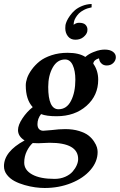

<svg xmlns="http://www.w3.org/2000/svg" viewBox="-20 -710 604 968"><path d="M359.9 -308.1Q359.9 -353 346.7 -381.6Q333.5 -410.2 308.1 -410.2Q268.6 -410.2 245.8 -369.6Q223.1 -329.1 223.1 -272Q223.1 -159.2 274.9 -159.2Q316.4 -159.2 338.1 -201.9Q359.9 -244.6 359.9 -308.1ZM172.9 12.2Q152.8 12.2 145 11.2Q128.4 25.4 115.2 52Q102.1 78.6 102.1 109.9Q102.1 147.5 142.3 169.7Q182.6 191.9 254.9 191.9Q284.7 191.9 308.6 181.4Q332.5 170.9 346.2 155Q359.9 139.2 366.9 122.8Q374 106.4 374 91.8Q374 9.8 230 9.8Q220.2 9.8 200.9 11Q181.6 12.2 172.9 12.2ZM475.1 -308.1Q475.1 -228.5 416 -176.3Q356.9 -124 265.1 -124Q214.4 -124 187 -134.8Q168.9 -111.8 168.9 -84Q168.9 -67.4 177 -59.1Q185.1 -50.8 198.2 -50.8Q207 -50.8 240.2 -54.2Q278.3 -59.1 309.1 -59.1Q348.1 -59.1 378.9 -49.6Q409.7 -40 426.5 -26.6Q443.4 -13.2 454.3 3.7Q465.3 20.5 468.8 33.2Q472.2 45.9 472.2 56.2Q472.2 105 436.3 146.7Q400.4 188.5 338.9 213.1Q277.3 237.8 205.1 237.8Q183.1 237.8 157.7 234.4Q132.3 231 103.8 222.9Q75.2 214.8 52.5 202.6Q29.8 190.4 14.9 171.1Q0 151.9 0 127.9Q0 54.2 104 -2Q70.8 -22.5 70.8 -54.2Q70.8 -79.6 93 -113Q115.2 -146.5 145 -169.9Q109.9 -207.5 109.9 -279.8Q109.9 -296.4 116.7 -316.4Q123.5 -336.4 140.1 -359.4Q156.7 -382.3 179.9 -400.9Q203.1 -419.4 240 -431.6Q276.9 -443.8 320.8 -443.8Q378.4 -443.8 410.2 -422.9Q427.2 -438 450 -447Q472.7 -456.1 485.6 -458Q498.5 -460 507.8 -460Q534.2 -460 549.1 -449.2Q564 -438.5 564 -421.9Q564 -405.3 551.3 -392.6Q538.6 -379.9 518.1 -379.9Q502.4 -379.9 492.7 -388.9Q482.9 -397.9 481 -407.2L479 -416Q452.6 -408.2 450.2 -389.2Q475.1 -354.5 475.1 -308.1ZM359.9 -509.8Q335.9 -509.8 322.5 -526.9Q309.1 -543.9 309.1 -567.9Q309.1 -579.1 310.1 -584Q312 -593.3 317.1 -604.7Q322.3 -616.2 333 -631.3Q343.8 -646.5 357.9 -658.7Q372.1 -670.9 394 -679.9Q416 -689 441.9 -689.9V-672.9Q420.4 -668.9 403.6 -660.2Q386.7 -651.4 377.7 -642.1Q368.7 -632.8 362.5 -622.6Q356.4 -612.3 354.5 -606Q352.5 -599.6 352.1 -596.2V-595.2Q351.1 -591.3 351.1 -585Q364.3 -595.2 377.9 -595.2Q401.4 -595.2 411.1 -585Q420.9 -574.7 420.9 -561Q420.9 -559.1 420.4 -555.7Q419.9 -552.2 419.9 -550.8Q416.5 -536.1 400.4 -522.9Q384.3 -509.8 359.9 -509.8Z"/></svg>

Font: Linux Libertine G
Style: Bold Italic
Weight: 700
Italic angle: -11.5°
Designer: Philipp H. Poll
Foundry: Philipp H. Poll
Version: Version 4.1.0